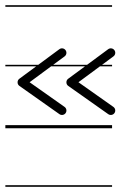

<svg xmlns="http://www.w3.org/2000/svg" viewBox="-23 -483 485 735"><path d="M90.3 -168.2 172.6 -229H302.3L238.1 -181.6C233.5 -178.2 231.2 -173.5 231.2 -167.7C231.3 -162 233.7 -157.3 238.4 -154L391.4 -46C399.1 -40.6 409.7 -42.4 415.1 -50.1C420.5 -57.8 418.7 -68.4 411 -73.8L277.3 -168.2L359.6 -229H406V-235H367.7L411.3 -267.2C418.9 -272.8 420.5 -283.5 414.9 -291C409.3 -298.6 398.7 -300.2 391.1 -294.6L310.4 -235H180.7L224.4 -267.2C231.9 -272.8 233.5 -283.5 227.9 -291C222.4 -298.6 211.7 -300.2 204.2 -294.6L123.5 -235H-2.5V-229H115.4L51.2 -181.6C46.6 -178.2 44.2 -173.5 44.3 -167.7C44.3 -162 46.8 -157.3 51.5 -154L204.5 -46C212.1 -40.6 222.7 -42.4 228.2 -50.1C233.6 -57.8 231.7 -68.4 224.1 -73.8ZM-2.5 226V232H406V226ZM-2.5 -4V8H406V-4ZM-2.5 -463V-457H406V-463Z"/></svg>

Font: LetsTraceRuled
Style: Medium
Weight: 500
Version: Version 003.000